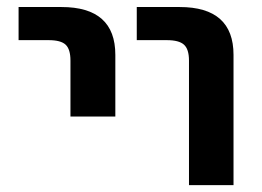

<svg xmlns="http://www.w3.org/2000/svg" viewBox="-20 -540 765 560"><path d="M378.9 -422.9V-519.5H503.9Q661.1 -519.5 661.1 -379.9V0H531.2V-363.3Q531.2 -396.5 516.6 -409.7Q502 -422.9 466.8 -422.9ZM34.2 -422.9V-519.5H159.2Q316.4 -519.5 316.4 -379.9V-200.2H185.5V-363.3Q185.5 -396.5 171.4 -409.7Q157.2 -422.9 122.1 -422.9Z"/></svg>

Font: Mgen+ 1c bold
Style: Bold
Weight: 700
Designer: [Source Han Sans]
Ryoko NISHIZUKA  (kana & ideographs); Paul D. Hunt (Latin, Greek & Cyrillic); Wenlong ZHANG  (bopomofo
Version: Version 1.059.20150602